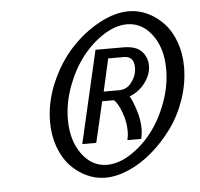

<svg xmlns="http://www.w3.org/2000/svg" viewBox="-43 -546 625 600"><g transform="rotate(-5 269.5 -246.0)"><path d="M373 -461.9Q336.9 -461.9 298.8 -437.5Q260.7 -413.1 231 -374.5Q201.2 -335.9 182.1 -284.2Q163.1 -232.4 163.1 -181.2Q163.1 -114.7 194.6 -72.3Q226.1 -29.8 272.9 -29.8Q309.1 -29.8 347.2 -54.2Q385.3 -78.6 415 -117.2Q444.8 -155.8 463.9 -207.8Q482.9 -259.8 482.9 -311Q482.9 -377.4 451.4 -419.7Q419.9 -461.9 373 -461.9ZM106.9 -178.2Q106.9 -240.7 133.1 -301.3Q159.2 -361.8 199.2 -405.3Q239.3 -448.7 288.3 -475.3Q337.4 -502 381.8 -502Q412.1 -502 440.2 -488.8Q468.3 -475.6 490.5 -452.1Q512.7 -428.7 525.9 -392.6Q539.1 -356.4 539.1 -314Q539.1 -263.2 522 -213.1Q504.9 -163.1 476.3 -123.8Q447.8 -84.5 412.1 -54Q376.5 -23.4 337.9 -6.8Q299.3 9.8 264.2 9.8Q233.9 9.8 205.8 -3.4Q177.7 -16.6 155.5 -40Q133.3 -63.5 120.1 -99.6Q106.9 -135.7 106.9 -178.2ZM430.2 -327.1Q430.2 -299.8 410.9 -273.9Q391.6 -248 361.8 -236.8Q370.6 -221.7 380.4 -191.4Q390.1 -161.1 390.1 -130.9Q390.1 -120.6 386.2 -101.1H342.8Q346.2 -116.2 346.2 -127.9Q346.2 -158.7 335.2 -188.2Q324.2 -217.8 312 -229H274.9L245.1 -101.1H201.2L268.1 -391.1H355Q395 -391.1 412.6 -372.3Q430.2 -353.5 430.2 -327.1ZM331.1 -258.8Q355.5 -258.8 370.8 -280Q386.2 -301.3 386.2 -325.2Q386.2 -360.8 354 -360.8H305.2L282.2 -258.8Z"/></g></svg>

Font: Pfennig
Style: Italic
Weight: 500
Italic angle: -13°
Version: Version 20120410 ; ttfautohint (v0.8)